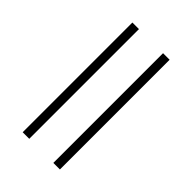

<svg xmlns="http://www.w3.org/2000/svg" viewBox="3 -665 620 620"><g transform="rotate(-45 313.5 -355.0)"><path d="M564 -410H63V-440H564ZM564 -270H63V-300H564Z"/></g></svg>

Font: Playfair Display SC Black
Style: Regular
Weight: 900
Designer: Claus Eggers Sørensen
Foundry: Claus Eggers Sørensen
Version: Version 1.200; ttfautohint (v1.6)